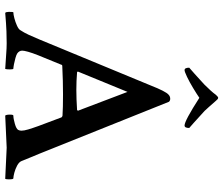

<svg xmlns="http://www.w3.org/2000/svg" viewBox="-82 -798 882 759"><g transform="rotate(90 359.5 -418.0)"><path d="M30.3 2.9Q26.4 -1 26.4 -11.7Q26.4 -29.3 28.3 -29.3Q36.1 -29.3 51.3 -33.2Q66.4 -37.1 80.6 -43.5Q94.7 -49.8 98.6 -56.6Q108.4 -71.3 117.2 -90.3Q126 -109.4 135.7 -132.8L317.4 -572.3Q340.8 -631.8 353.5 -642.6Q360.4 -649.4 370.1 -649.4Q377 -649.4 381.8 -644.5L586.9 -132.8Q594.7 -114.3 602.1 -96.2Q609.4 -78.1 616.2 -61.5Q620.1 -51.8 633.8 -44.4Q647.5 -37.1 662.1 -33.2Q676.8 -29.3 684.6 -29.3Q688.5 -29.3 688.5 -11.7Q688.5 -1 686.5 2.9L563.5 -2.9L436.5 2.9Q432.6 -1 432.6 -15.6Q432.6 -29.3 436.5 -29.3Q448.2 -29.3 468.8 -35.2Q489.3 -41 493.2 -48.8Q496.1 -54.7 496.1 -61.5Q496.1 -71.3 491.2 -87.9Q486.3 -104.5 477.5 -128.9L443.4 -219.7Q439.5 -223.6 436.5 -223.6Q420.9 -224.6 399.9 -225.1Q378.9 -225.6 352.5 -225.6Q299.8 -225.6 241.2 -222.7Q235.4 -222.7 235.4 -218.8L198.2 -127.9Q188.5 -103.5 184.1 -87.4Q179.7 -71.3 179.7 -64.5Q179.7 -52.7 190.4 -44.9Q196.3 -41 208.5 -37.6Q220.7 -34.2 233.4 -31.7Q246.1 -29.3 251 -29.3Q253.9 -28.3 253.9 -15.6Q253.9 -8.8 253.4 -4.4Q252.9 0 252 2.9Q215.8 1 192.9 -1Q169.9 -2.9 150.4 -2.9Q130.9 -2.9 103.5 -2Q76.2 -1 30.3 2.9ZM335 -278.3Q370.1 -278.3 415 -281.2L417 -285.2L342.8 -480.5L262.7 -285.2Q262.7 -281.2 264.6 -281.2Q298.8 -278.3 335 -278.3ZM256.8 -706.1Q247.1 -706.1 247.1 -724.6L270.5 -745.1Q281.2 -754.9 292 -764.6Q302.7 -774.4 313.5 -784.2Q326.2 -796.9 336.4 -808.1Q346.7 -819.3 354.5 -830.1Q362.3 -838.9 366.2 -838.9Q371.1 -838.9 377.9 -830.1Q392.6 -813.5 402.8 -801.8Q413.1 -790 418 -785.2Q446.3 -758.8 464.8 -742.7Q483.4 -726.6 485.4 -724.6Q485.4 -706.1 475.6 -706.1Q457 -706.1 366.2 -764.6Q350.6 -753.9 327.1 -739.7Q303.7 -725.6 283.2 -715.8Q262.7 -706.1 256.8 -706.1Z"/></g></svg>

Font: Crimson Text SemiBold
Style: Regular
Weight: 600
Designer: Sebastian Kosch
Foundry: Sebastian Kosch
Version: Version 1.100; ttfautohint (v1.8.4)